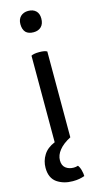

<svg xmlns="http://www.w3.org/2000/svg" viewBox="-141 -753 539 1019"><g transform="rotate(-15 128.5 -243.5)"><path d="M171.9 151.4Q167 153.3 160.2 154.3Q154.3 155.3 148.4 155.3Q122.1 155.3 104.5 141.6Q86.9 127.9 86.9 99.6Q86.9 70.3 108.4 43.9Q128.9 17.6 171.9 -4.9Q171.9 -162.1 171.9 -476.6Q165 -480.5 155.3 -482.4Q144.5 -484.4 128.9 -484.4Q113.3 -484.4 102.5 -482.4Q91.8 -480.5 85 -476.6Q85 -318.4 85 -1Q42 16.6 22.5 48.8Q2.9 80.1 2.9 118.2Q2.9 173.8 39.1 199.2Q75.2 223.6 125 223.6Q146.5 223.6 161.1 220.7Q176.8 217.8 190.4 212.9Q190.4 199.2 185.5 180.7Q180.7 162.1 171.9 151.4ZM128.9 -710.9Q103.5 -710.9 86.9 -695.3Q71.3 -679.7 71.3 -653.3Q71.3 -624 85.9 -608.4Q100.6 -593.8 128.9 -593.8Q155.3 -593.8 170.9 -609.4Q186.5 -625 186.5 -654.3Q186.5 -681.6 170.9 -696.3Q155.3 -710.9 128.9 -710.9Z"/></g></svg>

Font: cl
Style: Regular
Weight: 400
Designer: Mitja Miklavcic
Version: Version 1.0